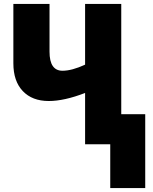

<svg xmlns="http://www.w3.org/2000/svg" viewBox="-20 -734 777 977"><path d="M413 -714V-405Q346 -374 298 -374Q232 -374 232 -471V-714H48V-412Q48 -321 96 -270.5Q144 -220 228 -220Q307 -220 413 -261V0H541V223H719V-153H597V-714Z"/></svg>

Font: Noto Sans UI SemiCondensed Black
Style: Regular
Weight: 900
Width: 4
Designer: Monotype Design Team
Foundry: Monotype Imaging Inc.
Version: 1.001